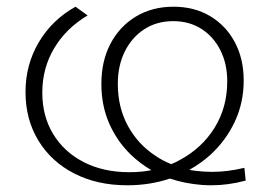

<svg xmlns="http://www.w3.org/2000/svg" viewBox="-20 -547 825 572"><path d="M359 5Q270 5 201.5 -30Q133 -65 94.5 -128Q56 -191 56 -273Q56 -354 95.5 -421Q135 -488 205 -527L241 -501Q177 -463 141.5 -403.5Q106 -344 106 -271Q106 -201 138.5 -147.5Q171 -94 229.5 -64Q288 -34 365 -34Q400 -34 431 -40Q397 -60 369 -87Q328 -127 305 -180Q282 -233 282 -297Q282 -365 309 -416.5Q336 -468 384.5 -497.5Q433 -527 497 -527Q559 -527 606 -499Q653 -471 679.5 -421.5Q706 -372 706 -307Q706 -241 679.5 -184.5Q653 -128 606 -85Q578 -60 544 -41Q554 -39 564 -38Q587 -35 612 -35Q658 -35 708 -47L712 -9Q660 5 610 5Q596 5 582 4Q531 0 486 -15Q427 5 359 5ZM490 -58Q503 -63 515 -70Q581 -105 619 -166Q657 -227 657 -305Q657 -357 636.5 -397.5Q616 -438 580 -461Q544 -484 496 -484Q447 -484 410 -460Q373 -436 352 -394Q331 -352 331 -297Q331 -227 361 -172Q391 -117 443 -83Q465 -68 490 -58Z"/></svg>

Font: Montserrat Z Light
Style: Regular
Weight: 300
Designer: Julieta Ulanovsky
Foundry: Julieta Ulanovsky
Version: Version 8.000